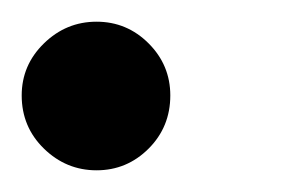

<svg xmlns="http://www.w3.org/2000/svg" viewBox="-25 -143 260 177"><path d="M-5 -55Q-5 -83 15.5 -103Q36 -123 64 -123Q92 -123 112 -103Q132 -83 132 -55Q132 -26 112 -6Q92 14 64 14Q36 14 15.5 -6Q-5 -26 -5 -55Z"/></svg>

Font: Nacelle
Style: Italic
Weight: 400
Italic angle: -12°
Designer: Sora Sagano
Foundry: Sora Sagano
Version: Version 1.000;FEAKit 1.0